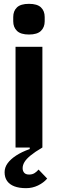

<svg xmlns="http://www.w3.org/2000/svg" viewBox="-20 -769 302 1001"><path d="M61 -525H201V0Q162 23 139.5 41.5Q117 60 107.5 76Q98 92 98 108Q98 122 106 131.5Q114 141 132 141Q149 141 161 133Q173 125 181 115L226 162Q207 184 178 198Q149 212 116 212Q80 212 55 202.5Q30 193 17 174.5Q4 156 4 129Q4 104 19.5 82.5Q35 61 64 42Q93 23 135 8V0H61ZM131 -589Q88 -589 68.5 -608Q49 -627 49 -658V-680Q49 -712 68.5 -730.5Q88 -749 131 -749Q174 -749 193.5 -730.5Q213 -712 213 -680V-658Q213 -627 193.5 -608Q174 -589 131 -589Z"/></svg>

Font: IBM Plex Sans Condensed
Style: Bold
Weight: 700
Width: 3
Designer: Mike Abbink, Paul van der Laan, Pieter van Rosmalen
Foundry: Bold Monday
Version: Version 3.201